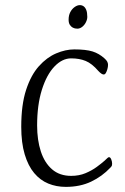

<svg xmlns="http://www.w3.org/2000/svg" viewBox="-20 -717 488 750"><path d="M237 13Q200 13 168.5 0Q137 -13 113.5 -41Q90 -69 76.5 -114Q63 -159 63 -222Q63 -308 82 -366Q101 -424 132 -458.5Q163 -493 199.5 -508.5Q236 -524 270 -524Q316 -524 341.5 -516Q367 -508 388 -489Q396 -482 399 -476Q402 -470 402 -464Q402 -456 399.5 -447Q397 -438 393.5 -432Q390 -426 385 -426Q377 -426 364 -440Q339 -469 314.5 -479Q290 -489 258 -489Q223 -489 192.5 -457Q162 -425 143.5 -366Q125 -307 125 -227Q125 -170 139.5 -125.5Q154 -81 183.5 -55.5Q213 -30 258 -30Q289 -30 314 -40.5Q339 -51 358 -65Q377 -79 387 -88Q397 -97 400 -100Q403 -103 406 -103Q411 -103 414.5 -94.5Q418 -86 418 -77Q418 -73 417 -70Q416 -67 411 -62Q379 -28 336 -7.5Q293 13 237 13ZM282 -605Q272 -605 264.5 -609Q257 -613 252.5 -620.5Q248 -628 248 -640Q248 -657 254.5 -669.5Q261 -682 271.5 -689.5Q282 -697 292 -697Q300 -697 306.5 -692.5Q313 -688 317 -678Q321 -668 321 -651Q321 -641 315.5 -630Q310 -619 301 -612Q292 -605 282 -605Z"/></svg>

Font: Briem Hand Thin
Style: Regular
Weight: 100
Designer: Gunnlaugur SE Briem, Eben Sorkin
Foundry: Sorkin Type Co.
Version: Version 1.003